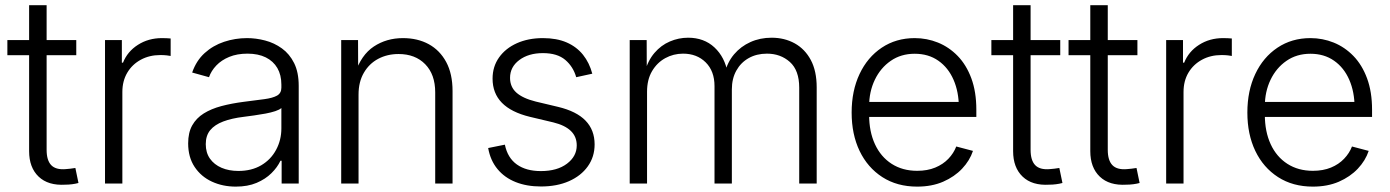

<svg xmlns="http://www.w3.org/2000/svg" viewBox="-20 -692 5243 724"><path d="M267.6 -541V-483.9H7.8V-541ZM89.8 -672.4H155.8V-127Q155.8 -87.4 173.1 -69.3Q190.4 -51.3 227.1 -54.2Q234.9 -54.7 245.1 -55.9Q255.4 -57.1 264.2 -58.6L275.9 -2Q265.1 1 252 2.7Q238.8 4.4 226.1 4.4Q161.6 8.3 125.7 -25.9Q89.8 -60.1 89.8 -122.1Z M376 0V-541H439.5V-455.6H443.8Q460.4 -497.6 500 -522.9Q539.6 -548.3 590.8 -548.3Q599.1 -548.3 608.2 -547.9Q617.2 -547.4 623.5 -546.9V-481Q619.6 -481.9 608.6 -483.2Q597.7 -484.4 584.5 -484.4Q543.5 -484.4 511 -466.8Q478.5 -449.2 460 -418Q441.4 -386.7 441.4 -345.2V0Z M869.1 11.7Q819.8 11.7 779.1 -7.1Q738.3 -25.9 713.9 -62.5Q689.5 -99.1 689.5 -151.4Q689.5 -191.9 704.8 -219.2Q720.2 -246.6 748.3 -264.2Q776.4 -281.7 814.9 -292Q853.5 -302.2 899.4 -308.1Q945.3 -314 976.8 -318.1Q1008.3 -322.3 1024.7 -331.5Q1041 -340.8 1041 -361.3V-373Q1041 -409.2 1025.9 -435.3Q1010.7 -461.4 982.2 -475.6Q953.6 -489.7 913.1 -489.7Q874 -489.7 844.5 -477.5Q814.9 -465.3 795.7 -445.1Q776.4 -424.8 768.1 -400.9L704.6 -418.5Q720.2 -463.4 751.7 -491.9Q783.2 -520.5 825 -534.4Q866.7 -548.3 911.6 -548.3Q945.3 -548.3 979.7 -539.3Q1014.2 -530.3 1043 -509.5Q1071.8 -488.8 1089.1 -454.1Q1106.4 -419.4 1106.4 -368.2V0H1042V-85.9H1037.6Q1025.9 -61 1003.4 -38.8Q981 -16.6 947.5 -2.4Q914.1 11.7 869.1 11.7ZM878.9 -47.4Q928.7 -47.4 965.1 -68.8Q1001.5 -90.3 1021.2 -127.2Q1041 -164.1 1041 -208V-284.7Q1034.2 -278.3 1018.1 -272.9Q1002 -267.6 981.2 -263.7Q960.4 -259.8 938.7 -256.8Q917 -253.9 899.4 -251.5Q854 -246.1 821.8 -233.9Q789.6 -221.7 772.7 -201.2Q755.9 -180.7 755.9 -148.4Q755.9 -116.2 771.7 -93.8Q787.6 -71.3 815.4 -59.3Q843.3 -47.4 878.9 -47.4Z M1332 -335.4V0H1266.6V-541H1330.1L1330.6 -414.6H1318.8Q1341.8 -484.9 1389.6 -516.6Q1437.5 -548.3 1499.5 -548.3Q1554.7 -548.3 1596.7 -525.4Q1638.7 -502.4 1662.6 -458Q1686.5 -413.6 1686.5 -348.6V0H1621.1V-343.8Q1621.1 -411.1 1583.5 -449.7Q1545.9 -488.3 1482.9 -488.3Q1440.4 -488.3 1406.2 -470.2Q1372.1 -452.1 1352.1 -417.7Q1332 -383.3 1332 -335.4Z M2020 11.2Q1966.3 11.2 1924.6 -5.4Q1882.8 -22 1856 -54.4Q1829.1 -86.9 1820.8 -133.8L1883.8 -146.5Q1894 -96.7 1929 -71.8Q1963.9 -46.9 2019.5 -46.9Q2081.1 -46.9 2117.9 -74.7Q2154.8 -102.5 2154.8 -143.6Q2154.8 -176.8 2132.6 -198.2Q2110.4 -219.7 2066.4 -230.5L1978 -251.5Q1907.7 -268.6 1872.6 -304.4Q1837.4 -340.3 1837.4 -395.5Q1837.4 -440.9 1861.8 -475.3Q1886.2 -509.8 1929.2 -529.1Q1972.2 -548.3 2027.3 -548.3Q2079.1 -548.3 2116.7 -532Q2154.3 -515.6 2178.5 -485.4Q2202.6 -455.1 2213.4 -414.1L2152.8 -400.9Q2141.6 -440.4 2111.6 -466.1Q2081.5 -491.7 2027.3 -491.7Q1973.1 -491.7 1938.2 -465.6Q1903.3 -439.5 1903.3 -398.4Q1903.3 -364.3 1927.2 -342.8Q1951.2 -321.3 2000 -309.1L2084 -289.1Q2153.8 -272.5 2188 -237.1Q2222.2 -201.7 2222.2 -147.5Q2222.2 -100.6 2196.5 -64.7Q2170.9 -28.8 2125.5 -8.8Q2080.1 11.2 2020 11.2Z M2354.5 0V-541H2418.5L2418.9 -418.9H2411.1Q2422.9 -463.4 2447.8 -492.4Q2472.7 -521.5 2505.9 -535.6Q2539.1 -549.8 2574.7 -549.8Q2634.8 -549.8 2674.1 -513.2Q2713.4 -476.6 2724.1 -416H2712.9Q2722.7 -457 2748 -487.1Q2773.4 -517.1 2809.8 -533.4Q2846.2 -549.8 2889.6 -549.8Q2938 -549.8 2976.6 -528.6Q3015.1 -507.3 3037.4 -465.8Q3059.6 -424.3 3059.6 -362.3V0H2993.7V-361.3Q2993.7 -426.8 2958.5 -458.3Q2923.3 -489.7 2872.1 -489.7Q2833 -489.7 2803.2 -472.9Q2773.4 -456.1 2756.6 -425.8Q2739.7 -395.5 2739.7 -355V0H2674.3V-367.2Q2674.3 -423.8 2641.1 -456.8Q2607.9 -489.7 2555.7 -489.7Q2519.5 -489.7 2488.5 -472.7Q2457.5 -455.6 2438.7 -423.6Q2419.9 -391.6 2419.9 -346.2V0Z M3438.5 11.7Q3362.8 11.7 3307.1 -24.2Q3251.5 -60.1 3221.4 -122.8Q3191.4 -185.5 3191.4 -267.6Q3191.4 -349.6 3221.2 -412.8Q3251 -476.1 3304.9 -512.2Q3358.9 -548.3 3429.2 -548.3Q3475.1 -548.3 3516.8 -531.5Q3558.6 -514.6 3591.3 -481Q3624 -447.3 3642.8 -396.5Q3661.6 -345.7 3661.6 -278.3V-251H3232.9V-307.6H3626L3595.7 -286.6Q3595.7 -345.2 3575.7 -391.1Q3555.7 -437 3518.3 -463.1Q3481 -489.3 3429.2 -489.3Q3377.4 -489.3 3338.9 -462.6Q3300.3 -436 3278.8 -391.1Q3257.3 -346.2 3257.3 -291.5V-259.3Q3257.3 -195.8 3279.3 -148.2Q3301.3 -100.6 3342.3 -74.2Q3383.3 -47.9 3438.5 -47.9Q3477.1 -47.9 3506.6 -60.1Q3536.1 -72.3 3556.2 -93.3Q3576.2 -114.3 3585.9 -139.6L3648.9 -123Q3636.7 -86.4 3607.9 -55.9Q3579.1 -25.4 3536.4 -6.8Q3493.7 11.7 3438.5 11.7Z M3978 -541V-483.9H3718.3V-541ZM3800.3 -672.4H3866.2V-127Q3866.2 -87.4 3883.5 -69.3Q3900.9 -51.3 3937.5 -54.2Q3945.3 -54.7 3955.6 -55.9Q3965.8 -57.1 3974.6 -58.6L3986.3 -2Q3975.6 1 3962.4 2.7Q3949.2 4.4 3936.5 4.4Q3872.1 8.3 3836.2 -25.9Q3800.3 -60.1 3800.3 -122.1Z M4269 -541V-483.9H4009.3V-541ZM4091.3 -672.4H4157.2V-127Q4157.2 -87.4 4174.6 -69.3Q4191.9 -51.3 4228.5 -54.2Q4236.3 -54.7 4246.6 -55.9Q4256.8 -57.1 4265.6 -58.6L4277.3 -2Q4266.6 1 4253.4 2.7Q4240.2 4.4 4227.5 4.4Q4163.1 8.3 4127.2 -25.9Q4091.3 -60.1 4091.3 -122.1Z M4377.4 0V-541H4440.9V-455.6H4445.3Q4461.9 -497.6 4501.5 -522.9Q4541 -548.3 4592.3 -548.3Q4600.6 -548.3 4609.6 -547.9Q4618.7 -547.4 4625 -546.9V-481Q4621.1 -481.9 4610.1 -483.2Q4599.1 -484.4 4585.9 -484.4Q4544.9 -484.4 4512.5 -466.8Q4480 -449.2 4461.4 -418Q4442.9 -386.7 4442.9 -345.2V0Z M4930.7 11.7Q4855 11.7 4799.3 -24.2Q4743.7 -60.1 4713.6 -122.8Q4683.6 -185.5 4683.6 -267.6Q4683.6 -349.6 4713.4 -412.8Q4743.2 -476.1 4797.1 -512.2Q4851.1 -548.3 4921.4 -548.3Q4967.3 -548.3 5009 -531.5Q5050.8 -514.6 5083.5 -481Q5116.2 -447.3 5135 -396.5Q5153.8 -345.7 5153.8 -278.3V-251H4725.1V-307.6H5118.2L5087.9 -286.6Q5087.9 -345.2 5067.9 -391.1Q5047.9 -437 5010.5 -463.1Q4973.1 -489.3 4921.4 -489.3Q4869.6 -489.3 4831.1 -462.6Q4792.5 -436 4771 -391.1Q4749.5 -346.2 4749.5 -291.5V-259.3Q4749.5 -195.8 4771.5 -148.2Q4793.5 -100.6 4834.5 -74.2Q4875.5 -47.9 4930.7 -47.9Q4969.2 -47.9 4998.8 -60.1Q5028.3 -72.3 5048.3 -93.3Q5068.4 -114.3 5078.1 -139.6L5141.1 -123Q5128.9 -86.4 5100.1 -55.9Q5071.3 -25.4 5028.6 -6.8Q4985.8 11.7 4930.7 11.7Z"/></svg>

Font: Inter 17pt Light
Style: Regular
Weight: 300
Version: Version 4.001;git-66647c0bb